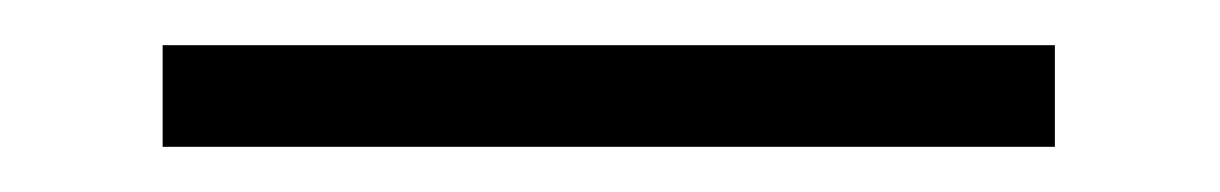

<svg xmlns="http://www.w3.org/2000/svg" viewBox="-20 -845 540 85"><path d="M52 -825V-780H447V-825Z"/></svg>

Font: LXGW Marker Gothic
Style: Regular
Weight: 400
Version: Version 1.001